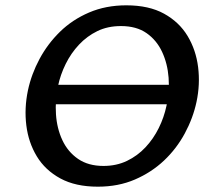

<svg xmlns="http://www.w3.org/2000/svg" viewBox="-20 -690 793 722"><path d="M348 12Q264 12 207 -19Q150 -50 118.5 -102Q87 -154 79 -218.5Q71 -283 85 -350Q98 -411 128.5 -468Q159 -525 205.5 -570.5Q252 -616 315 -643Q378 -670 455 -670Q540 -670 597 -638.5Q654 -607 685.5 -554.5Q717 -502 725 -437.5Q733 -373 719 -307Q706 -246 675 -188.5Q644 -131 597 -86.5Q550 -42 487.5 -15Q425 12 348 12ZM369 -66Q418 -66 457.5 -85Q497 -104 527 -136Q557 -168 577 -208.5Q597 -249 606 -292Q618 -345 614 -398Q610 -451 589.5 -495Q569 -539 531 -565.5Q493 -592 435 -592Q385 -592 346 -573Q307 -554 277 -522Q247 -490 227 -449.5Q207 -409 198 -366Q187 -313 190.5 -260Q194 -207 214.5 -163Q235 -119 273.5 -92.5Q312 -66 369 -66ZM117 -298 138 -371H717L697 -298Z"/></svg>

Font: Ysabeau Infant SemiBold
Style: Italic
Weight: 600
Italic angle: -12°
Designer: Christian Thalmann (Catharsis Fonts)
Version: Version 2.002; featfreeze: ss01,ss02,lnum